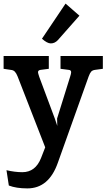

<svg xmlns="http://www.w3.org/2000/svg" viewBox="-31 -796 591 1066"><path d="M540 -485V-414L496 -408Q482 -406 475 -398Q468 -390 461 -371L290 108Q240 250 121 250Q59 250 18 234L5 149Q52 160 93 160Q166 160 197 81L220 22L67 -371Q60 -389 51.5 -398Q43 -407 29 -408L-11 -414V-485H240V-414L194 -408Q180 -406 180 -395Q180 -390 187 -369L274 -136L287 -97L286 -138L358 -369Q364 -387 364 -395Q364 -407 351 -408L305 -414V-485ZM202 -581 333 -776 410 -709 290 -573Q273 -555 251 -555Q231 -555 202 -581Z"/></svg>

Font: Enriqueta SemiBold
Style: Regular
Weight: 600
Designer: Viviana Monsalve, Gustavo Ibarra
Foundry: 72Puntos
Version: Version 2.000